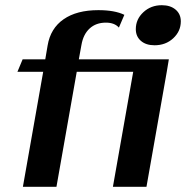

<svg xmlns="http://www.w3.org/2000/svg" viewBox="-20 -718 715 738"><path d="M675 -636Q675 -598 646 -571Q617 -544 574 -544Q541 -544 521.5 -561Q502 -578 502 -606Q502 -644 531 -671Q560 -698 602 -698Q635 -698 655 -681Q675 -664 675 -636ZM629 -490 621 -442 543 0H414L492 -442H275L197 0H68L146 -442H47L67 -490H154L163 -543Q174 -609 224.5 -644Q275 -679 358 -679Q421 -679 458 -661L437 -612Q420 -631 387 -631Q349 -631 324.5 -608.5Q300 -586 293 -545L283 -490Z"/></svg>

Font: Fahkwang SemiBold
Style: Italic
Weight: 600
Italic angle: -10°
Version: Version 1.000; ttfautohint (v1.6)